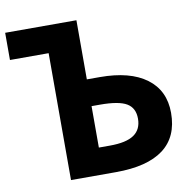

<svg xmlns="http://www.w3.org/2000/svg" viewBox="-80 -795 886 876"><g transform="rotate(-10 363.5 -357.0)"><path d="M682.1 -223.1Q682.1 -111.8 607.7 -55.9Q533.2 0 387.2 0H179.2V-587.9H0V-713.9H330.1V-439.9H390.1Q529.8 -439.9 606 -383.3Q682.1 -326.7 682.1 -223.1ZM330.1 -124H380.9Q457.5 -124 493.2 -148.7Q528.8 -173.3 528.8 -223.1Q528.8 -272.5 492.7 -294.2Q456.5 -315.9 369.1 -315.9H330.1Z"/></g></svg>

Font: Zoram GWebM
Style: Bold
Weight: 700
Foundry: Ascender Corporation
Version: Version 1.000